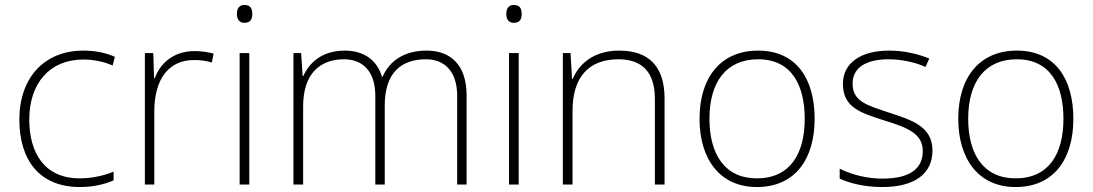

<svg xmlns="http://www.w3.org/2000/svg" viewBox="-20 -744 4406 774"><path d="M302 10C358 10 404 -2 438 -17V-52C399 -36 351 -25 301 -25C160 -25 98 -127 98 -262C98 -407 179 -504 316 -504C354 -504 395 -497 434 -480L443 -515C407 -531 366 -540 316 -540C158 -540 58 -430 58 -262C58 -100 138 10 302 10Z M764 -538C681 -538 626 -490 604 -429H601L598 -530H564V0H602V-295C602 -421 657 -502 762 -502C790 -502 811 -499 834 -492L841 -528C818 -534 793 -538 764 -538Z M965 -724C944 -724 935 -709 935 -688C935 -667 944 -652 965 -652C990 -652 997 -667 997 -688C997 -709 990 -724 965 -724ZM985 -530H946V0H985Z M1700 -540C1610 -540 1550 -499 1522 -434H1520C1500 -503 1445 -540 1370 -540C1276 -540 1226 -489 1203 -438H1200L1194 -530H1163V0H1202V-315C1202 -448 1271 -505 1367 -505C1440 -505 1493 -459 1493 -357V0H1531V-319C1531 -449 1596 -505 1697 -505C1770 -505 1823 -459 1823 -357V0H1861V-359C1861 -483 1796 -540 1700 -540Z M2051 -724C2030 -724 2021 -709 2021 -688C2021 -667 2030 -652 2051 -652C2076 -652 2083 -667 2083 -688C2083 -709 2076 -724 2051 -724ZM2071 -530H2032V0H2071Z M2476 -540C2373 -540 2314 -486 2289 -426H2286L2280 -530H2249V0H2288V-297C2288 -437 2357 -505 2473 -505C2567 -505 2620 -455 2620 -345V0H2659V-347C2659 -479 2593 -540 2476 -540Z M3264 -265C3264 -423 3193 -540 3036 -540C2888 -540 2800 -435 2800 -265C2800 -104 2881 10 3031 10C3187 10 3264 -105 3264 -265ZM2840 -265C2840 -415 2909 -505 3036 -505C3171 -505 3224 -401 3224 -265C3224 -124 3165 -25 3031 -25C2902 -25 2840 -122 2840 -265Z M3739 -137C3739 -235 3655 -260 3564 -290C3479 -319 3417 -333 3417 -407C3417 -472 3472 -505 3563 -505C3615 -505 3673 -492 3711 -474L3726 -508C3682 -526 3627 -540 3564 -540C3450 -540 3378 -490 3378 -406C3378 -310 3450 -289 3546 -258C3637 -230 3700 -206 3700 -135C3700 -67 3652 -24 3538 -24C3476 -24 3415 -39 3365 -64V-24C3403 -6 3464 10 3537 10C3669 10 3739 -45 3739 -137Z M4307 -265C4307 -423 4236 -540 4079 -540C3931 -540 3843 -435 3843 -265C3843 -104 3924 10 4074 10C4230 10 4307 -105 4307 -265ZM3883 -265C3883 -415 3952 -505 4079 -505C4214 -505 4267 -401 4267 -265C4267 -124 4208 -25 4074 -25C3945 -25 3883 -122 3883 -265Z"/></svg>

Font: Noto Sans Tamil ExtraLight
Style: Regular
Weight: 200
Designer: Jelle Bosma - Monotype Design Team
Foundry: Monotype Imaging Inc.
Version: Version 2.004